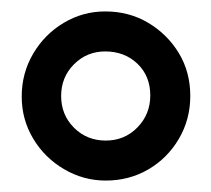

<svg xmlns="http://www.w3.org/2000/svg" viewBox="-20 -717 370 336"><path d="M165 -401Q126 -401 92 -421Q58 -441 38 -474.5Q18 -508 18 -548Q18 -589 38 -623Q58 -657 91.5 -677Q125 -697 164 -697Q206 -697 239.5 -677Q273 -657 293 -624Q313 -591 313 -549Q313 -508 293 -474Q273 -440 239.5 -420.5Q206 -401 165 -401ZM165 -471Q198 -471 220.5 -494Q243 -517 243 -550Q243 -584 220.5 -605.5Q198 -627 164 -627Q132 -627 109.5 -604.5Q87 -582 87 -549Q87 -516 109.5 -493.5Q132 -471 165 -471Z"/></svg>

Font: Fredoka Light
Style: Regular
Weight: 400
Version: Version 2.001